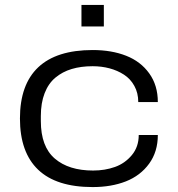

<svg xmlns="http://www.w3.org/2000/svg" viewBox="-20 -739 714 771"><path d="M307.1 -632.8V-719.2H397V-632.8ZM352.1 12.2Q206.1 12.2 133.1 -57.6Q60.1 -127.4 60.1 -263.2Q60.1 -399.4 133.5 -468.8Q207 -538.1 352.1 -538.1Q428.2 -538.1 486.6 -515.1Q544.9 -492.2 579.3 -444.3Q613.8 -396.5 613.8 -329.1H535.2Q535.2 -365.7 519.5 -394Q503.9 -422.4 477.8 -439.2Q451.7 -456.1 419.7 -464.6Q387.7 -473.1 352.1 -473.1Q305.2 -473.1 267.8 -461.9Q230.5 -450.7 202.4 -427.2Q174.3 -403.8 159.2 -364.7Q144 -325.7 144 -272.9V-252.9Q144 -150.4 200 -102.3Q255.9 -54.2 354 -54.2Q401.4 -54.2 441.7 -68.6Q481.9 -83 509.5 -116.2Q537.1 -149.4 537.1 -196.8H613.8Q613.8 -129.9 578.9 -81.8Q543.9 -33.7 485.6 -10.7Q427.2 12.2 352.1 12.2Z"/></svg>

Font: Archivo Expanded Light
Style: Regular
Weight: 300
Width: 7
Designer: Hector Gatti
Foundry: Omnibus-Type
Version: Version 2.001